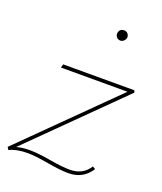

<svg xmlns="http://www.w3.org/2000/svg" viewBox="-119 -683 649 770"><g transform="rotate(20 205.0 -297.5)"><path d="M278 -561Q268 -561 262 -567.5Q256 -574 256 -583Q258 -605 279 -605Q288 -605 294 -598.5Q300 -592 300 -582Q299 -574 292.5 -567.5Q286 -561 278 -561ZM263 -5Q320 -5 347 -49L359 -42Q326 10 263 10Q229 10 172.5 0Q116 -10 83 -10Q36 -10 6 5L-1 -6L375 -378H91L95 -393H399L402 -384L31 -17Q56 -24 86 -24Q122 -24 177 -14.5Q232 -5 263 -5Z"/></g></svg>

Font: EauTestInfant Thin
Style: Italic
Weight: 250
Italic angle: -12°
Designer: Christian Thalmann (Catharsis Fonts)
Version: Version 0.001;PS 000.001;hotconv 1.0.88;makeotf.lib2.5.64775